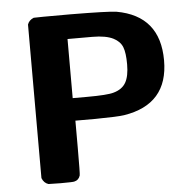

<svg xmlns="http://www.w3.org/2000/svg" viewBox="-51 -745 804 796"><g transform="rotate(-5 351.5 -347.0)"><path d="M92 -667Q98 -685 118 -693Q121 -694 271 -694Q428 -693 462 -688Q641 -656 641 -470Q641 -287 456 -258Q431 -254 337 -253H253V-142Q253 -31 251 -25Q245 -6 227 -2Q222 0 170 0L119 -1Q100 -7 92 -28ZM441 -577Q410 -593 353 -593H310H250V-347H309Q395 -347 421 -355Q457 -365 472 -391.5Q487 -418 487 -467Q487 -515 477.5 -539Q468 -563 441 -577Z"/></g></svg>

Font: KaTeX_SansSerif
Style: Bold
Weight: 700
Version: Version 1.1; ttfautohint (v1.3)